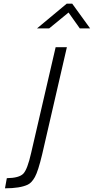

<svg xmlns="http://www.w3.org/2000/svg" viewBox="-20 -951 509 1042"><path d="M343 -695 209 -114Q187 -22 169.5 9.5Q152 41 131 51Q89 71 7 71L17 16Q84 15 106.5 -8.5Q129 -32 149 -121L282 -695ZM181 -797 342 -931H372L469 -797H413L352 -883L247 -797Z"/></svg>

Font: Titillium Web Light
Style: Italic
Weight: 300
Italic angle: -13°
Version: Version 1.002;PS 57.000;hotconv 1.0.70;makeotf.lib2.5.55311